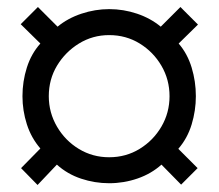

<svg xmlns="http://www.w3.org/2000/svg" viewBox="-20 -621 625 547"><path d="M87 -94 40 -142 95 -198Q69 -228 56.5 -267Q44 -306 44 -347Q44 -389 56.5 -428.5Q69 -468 95 -497L39 -552L88 -601L144 -545Q173 -569 212 -582Q251 -595 291 -595Q332 -595 370.5 -582Q409 -569 438 -545L494 -601L544 -551L489 -497Q514 -468 526 -428.5Q538 -389 538 -347Q538 -306 526 -266.5Q514 -227 488 -197L543 -142L496 -95L440 -152Q411 -126 372 -112.5Q333 -99 291 -99Q250 -99 211 -112Q172 -125 142 -152ZM291 -173Q339 -173 378 -197Q417 -221 440 -260.5Q463 -300 463 -347Q463 -394 440 -433.5Q417 -473 378 -497Q339 -521 291 -521Q244 -521 205 -497Q166 -473 142.5 -434Q119 -395 119 -347Q119 -300 142.5 -260Q166 -220 205 -196.5Q244 -173 291 -173Z"/></svg>

Font: Archivo SemiExpanded Medium
Style: Regular
Weight: 500
Width: 6
Designer: Hector Gatti
Foundry: Omnibus-Type
Version: Version 2.001; ttfautohint (v1.8.3)